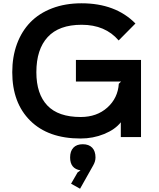

<svg xmlns="http://www.w3.org/2000/svg" viewBox="-20 -840 975 1178"><path d="M565.9 126Q565.9 150.4 551.8 174.8L471.2 317.9L416 287.1L456.1 217.8L474.1 205.1Q410.2 195.3 410.2 126Q410.2 87.4 430.2 66.2Q450.2 44.9 487.8 44.9Q525.4 44.9 545.7 66.2Q565.9 87.4 565.9 126ZM845.2 -472.2V1H721.2V-89.8Q686.5 -45.4 618.9 -17.8Q551.3 9.8 474.1 9.8Q275.9 9.8 165.5 -99.6Q55.2 -209 55.2 -397Q55.2 -491.7 84 -570.1Q112.8 -648.4 166.5 -703.6Q220.2 -758.8 300.3 -789.3Q380.4 -819.8 480 -819.8Q689 -819.8 811 -695.8L708 -591.8Q626 -688 481 -688Q341.8 -688 272.5 -612.5Q203.1 -537.1 203.1 -397Q203.1 -263.7 270.3 -192.9Q337.4 -122.1 475.1 -122.1Q573.7 -122.1 638.4 -179.9Q703.1 -237.8 709 -326.2L723.1 -339.8H445.8V-472.2Z"/></svg>

Font: Sinkin Sans 600 SemiBold
Style: Regular
Weight: 600
Designer: Keith Bates
Foundry: K-Type
Version: Sinkin Sans (version 1.0)  by Keith Bates   •   © 2014   www